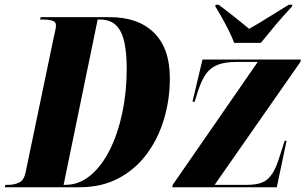

<svg xmlns="http://www.w3.org/2000/svg" viewBox="-65 -786 1283 806"><path d="M-45 0 -42 -10H-30Q-6 -10 15 -19.5Q36 -29 43 -65L161 -631Q164 -645 167 -658Q170 -671 170 -679Q170 -694 155.5 -699Q141 -704 113 -704H103L106 -714H396Q515 -714 581.5 -648.5Q648 -583 648 -458Q648 -367 623 -284.5Q598 -202 550 -138Q502 -74 431.5 -37Q361 0 269 0ZM209 -10Q267 -10 314.5 -49.5Q362 -89 396 -157Q430 -225 448.5 -313Q467 -401 467 -498Q467 -560 457.5 -606.5Q448 -653 423.5 -678.5Q399 -704 354 -704H345L202 -10ZM658 0 660 -10 1017 -526H928Q882 -526 851.5 -515Q821 -504 801.5 -478Q782 -452 767 -406L752 -359H743L785 -536H1198L1196 -526L836 -10H972Q1034 -10 1060.5 -36Q1087 -62 1103 -111L1130 -195H1138L1097 0ZM918 -606Q909 -631 894 -660.5Q879 -690 864 -716.5Q849 -743 839 -759L840 -766H853Q898 -732 928 -708Q958 -684 981 -665Q1011 -682 1051.5 -707Q1092 -732 1147 -766H1162L1161 -759Q1121 -716 1090 -679Q1059 -642 1030 -606Z"/></svg>

Font: Noto Serif Display ExtraCondensed Black
Style: Italic
Weight: 900
Width: 2
Italic angle: -12°
Designer: Monotype Design Team
Foundry: Monotype Imaging Inc.
Version: Version 2.009